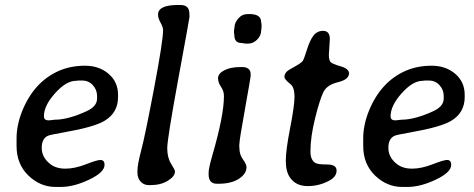

<svg xmlns="http://www.w3.org/2000/svg" viewBox="-20 -739 1887 764"><path d="M282.7 -417.5Q243.2 -417.5 199 -367.9Q154.8 -318.4 154.8 -276.9Q154.8 -260.3 171.9 -260.3H177.2L180.7 -260.7L198.7 -262.7Q250 -262.7 323.2 -295.9Q366.2 -315.4 366.2 -346.2V-357.9Q366.2 -381.3 349.6 -399.9Q333 -418.5 307.1 -418.5H291.5Q285.6 -417.5 282.7 -417.5ZM221.7 4.9H201.2Q140.1 4.9 93 -40.5Q45.9 -85.9 45.9 -158.2V-188.5Q45.9 -241.2 68.4 -297.4Q115.7 -414.1 215.3 -457.5Q261.7 -477.5 318.1 -477.5Q374.5 -477.5 412.1 -445.3Q449.7 -413.1 449.7 -361.8V-352.5Q449.7 -290.5 396 -258.3Q355 -233.4 234.9 -212.4Q179.7 -202.6 171.9 -199.2Q146 -188.5 146 -150.6Q146 -112.8 179.7 -86.4Q203.1 -67.9 240.2 -67.9Q277.3 -67.9 321.8 -85.2Q366.2 -102.5 379.4 -102.5Q396 -102.5 396 -83Q396 -53.2 334.7 -24.2Q273.4 4.9 221.7 4.9Z M608.9 -681.2Q608.9 -719.2 689 -719.2H697.3Q715.3 -719.2 724.6 -710.9Q733.9 -702.6 733.9 -678.7V-670.9Q733.9 -666.5 689.7 -426.5Q645.5 -186.5 645.5 -149.2Q645.5 -111.8 660.9 -87.2Q676.3 -62.5 676.3 -57.1Q676.3 -37.1 647.9 -19.8Q619.6 -2.4 579.1 -2.4H571.8Q552.7 -2.4 539.8 -16.1Q526.9 -29.8 526.9 -52.2V-60.1Q526.9 -84 542.2 -142.1Q557.6 -200.2 593.3 -388.7Q628.9 -577.1 628.9 -618.7Q628.9 -630.9 618.9 -648.7Q608.9 -666.5 608.9 -681.2Z M966.8 -683.1H972.2Q1019 -683.1 1019 -651.9Q1020 -648.9 1020 -646.5L1021 -637.2V-633.3L1020.5 -631.3Q1020.5 -629.4 1020.5 -627.4L1019.5 -619.6Q1019.5 -597.7 1003.4 -581.5Q987.3 -565.4 967.3 -565.4H958L941.4 -567.9Q912.6 -567.9 912.6 -598.1L911.1 -609.4V-616.7L913.6 -634.3Q913.6 -647.9 928.2 -665.5Q942.9 -683.1 966.8 -683.1ZM960.9 -73.7Q960.9 -47.4 930.7 -27.6Q900.4 -7.8 849.1 -7.8H843.3Q810.1 -7.8 810.1 -45.4V-51.3Q810.1 -69.3 824.2 -118.2Q871.1 -278.8 871.1 -356.9Q871.1 -377 859.4 -393.6Q847.7 -410.2 847.7 -428.2Q847.7 -446.3 872.3 -459.2Q897 -472.2 937.5 -472.2H943.4Q977.5 -472.2 977.5 -442.9V-437Q977.5 -432.1 955.3 -307.9Q933.1 -183.6 933.1 -171.9L932.1 -160.6L932.6 -149.9Q932.6 -124 946.8 -104.7Q960.9 -85.4 960.9 -73.7Z M1368.7 -447.3Q1368.7 -422.4 1324.7 -411.9Q1280.8 -401.4 1266.6 -372.1Q1252.4 -342.8 1233.9 -268.6Q1215.3 -194.3 1215.3 -136.2Q1215.3 -103 1234.4 -90.8Q1244.1 -84.5 1281.7 -84.5Q1319.3 -84.5 1319.3 -60.5Q1319.3 -36.6 1292.5 -21.5Q1251.5 1.5 1204.3 1.5Q1157.2 1.5 1133.8 -32.7Q1117.2 -56.6 1117.2 -98.9Q1117.2 -141.1 1134.5 -229.7Q1151.9 -318.4 1151.9 -354.7Q1151.9 -391.1 1136.2 -403.8Q1111.8 -423.3 1111.8 -432.6Q1111.8 -451.7 1135.7 -464.4Q1179.7 -487.8 1185.1 -497.1Q1190.4 -506.3 1201.9 -543Q1213.4 -579.6 1227.8 -597.9Q1242.2 -616.2 1265.6 -616.2Q1292.5 -616.2 1292.5 -583.5L1288.6 -521.5Q1288.6 -500.5 1294.9 -492.7Q1301.3 -484.9 1335 -475.3Q1368.7 -465.8 1368.7 -447.3Z M1662.1 -417.5Q1622.6 -417.5 1578.4 -367.9Q1534.2 -318.4 1534.2 -276.9Q1534.2 -260.3 1551.3 -260.3H1556.6L1560.1 -260.7L1578.1 -262.7Q1629.4 -262.7 1702.6 -295.9Q1745.6 -315.4 1745.6 -346.2V-357.9Q1745.6 -381.3 1729 -399.9Q1712.4 -418.5 1686.5 -418.5H1670.9Q1665 -417.5 1662.1 -417.5ZM1601.1 4.9H1580.6Q1519.5 4.9 1472.4 -40.5Q1425.3 -85.9 1425.3 -158.2V-188.5Q1425.3 -241.2 1447.8 -297.4Q1495.1 -414.1 1594.7 -457.5Q1641.1 -477.5 1697.5 -477.5Q1753.9 -477.5 1791.5 -445.3Q1829.1 -413.1 1829.1 -361.8V-352.5Q1829.1 -290.5 1775.4 -258.3Q1734.4 -233.4 1614.3 -212.4Q1559.1 -202.6 1551.3 -199.2Q1525.4 -188.5 1525.4 -150.6Q1525.4 -112.8 1559.1 -86.4Q1582.5 -67.9 1619.6 -67.9Q1656.7 -67.9 1701.2 -85.2Q1745.6 -102.5 1758.8 -102.5Q1775.4 -102.5 1775.4 -83Q1775.4 -53.2 1714.1 -24.2Q1652.8 4.9 1601.1 4.9Z"/></svg>

Font: Averia Libre
Style: Italic
Weight: 400
Italic angle: -7.90001°
Version: Version 1.002